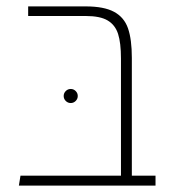

<svg xmlns="http://www.w3.org/2000/svg" viewBox="-20 -580 535 600"><path d="M466 -31V0H39L44 -31H358V-397Q358 -446 349 -474Q340 -502 316.5 -516Q293 -530 248 -530H68V-560H248Q305 -560 336.5 -543Q368 -526 380 -491.5Q392 -457 392 -399V-31ZM179 -280Q179 -289 185.5 -295.5Q192 -302 201 -302Q210 -302 216.5 -295.5Q223 -289 223 -280Q223 -271 216.5 -264.5Q210 -258 201 -258Q192 -258 185.5 -264.5Q179 -271 179 -280Z"/></svg>

Font: FiraGO UltraLight
Style: Regular
Weight: 200
Designer: bBox Type
Foundry: bBox Type GmbH
Version: Version 1.001